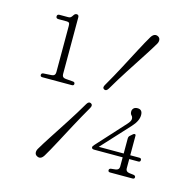

<svg xmlns="http://www.w3.org/2000/svg" viewBox="-107 -822 952 949"><g transform="rotate(15 369.0 -348.0)"><path d="M90 -666Q77.5 -666 77.5 -677Q77.5 -688 90 -688H134Q142 -688 146.5 -691.2Q151 -694.5 156.5 -703.5Q162.5 -713 171 -713Q182.5 -713 182.5 -700V-409.5Q182.5 -391.5 201.5 -390L238.5 -387Q249 -386.5 249 -377Q249 -368 238 -368H87.5Q77 -368 77 -377Q77 -386.5 87.5 -387.5L129.5 -390Q148 -391.5 148 -410V-647.5Q148 -658.5 144.5 -662.2Q141 -666 132 -666ZM573.5 -184Q573.5 -194.5 579.5 -199.5L592 -210.5Q596.5 -215 601 -215Q607 -215 607 -208V-108H654Q664 -108 664 -98.5Q664 -88.5 653.5 -88.5H607V-40.5Q607 -24 626 -21.5L647.5 -19Q658 -17 658 -9Q658 0 647.5 0H533Q522.5 0 522.5 -9Q522.5 -17.5 532.5 -19L555 -21.5Q573.5 -24 573.5 -40.5V-88.5H427.5Q414.5 -88.5 414.5 -98Q414.5 -103 422.5 -111.5L553.5 -255.5Q568.5 -272 568.5 -283Q568.5 -294 562 -300Q555.5 -306 555.5 -318.5Q555.5 -328 562.2 -335Q569 -342 582 -342Q607.5 -342 607.5 -313.5Q607.5 -283.5 577.5 -251L446 -108H573.5ZM419.5 -399Q409.5 -382.5 398 -389Q386.5 -395.5 397 -412.5Q427.5 -465 456 -519Q484.5 -573 509 -619.8Q533.5 -666.5 552 -697.5Q568 -722.5 588.5 -711Q597.5 -705.5 598.2 -695Q599 -684.5 592.5 -674Q576.5 -646.5 547.5 -602Q518.5 -557.5 484.5 -504.8Q450.5 -452 419.5 -399ZM331.5 -296.5Q341 -312.5 353 -306Q365 -299 355 -282Q325.5 -231 296.5 -177Q267.5 -123 242.5 -75.8Q217.5 -28.5 199 2Q183 28 162.5 15.5Q153.5 10.5 152.5 0.2Q151.5 -10 158 -21Q174 -48.5 203.5 -93.8Q233 -139 267.2 -192Q301.5 -245 331.5 -296.5Z"/></g></svg>

Font: Fraunces 9pt Soft Thin
Style: Regular
Weight: 100
Version: Version 1.000;[b76b70a41]